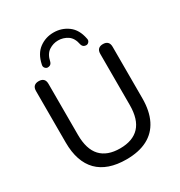

<svg xmlns="http://www.w3.org/2000/svg" viewBox="-215 -1083 1160 1239"><g transform="rotate(-30 365.5 -463.5)"><path d="M366 9Q296 9 242.5 -9.5Q189 -28 153 -64.5Q117 -101 98.5 -155.5Q80 -210 80 -282V-665Q80 -689 92 -700.5Q104 -712 126 -712Q149 -712 161 -700.5Q173 -689 173 -665V-285Q173 -178 222 -125.5Q271 -73 366 -73Q461 -73 510 -125.5Q559 -178 559 -285V-665Q559 -689 571 -700.5Q583 -712 605 -712Q627 -712 639 -700.5Q651 -689 651 -665V-282Q651 -187 618.5 -122Q586 -57 522.5 -24Q459 9 366 9ZM221 -759Q210 -760 202 -770Q194 -780 198 -795Q213 -867 259.5 -901.5Q306 -936 366 -936Q426 -936 473 -901.5Q520 -867 534 -795Q538 -780 530 -770Q522 -760 511 -759Q502 -759 495 -762Q488 -765 484 -770.5Q480 -776 478 -783Q468 -835 436 -856Q404 -877 366 -877Q329 -877 297 -856Q265 -835 254 -783Q252 -776 248 -770.5Q244 -765 237.5 -762Q231 -759 221 -759Z"/></g></svg>

Font: Nunito Medium
Style: Regular
Weight: 500
Designer: Vernon Adams
Foundry: Vernon Adams
Version: Version 3.602